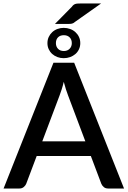

<svg xmlns="http://www.w3.org/2000/svg" viewBox="-22 -1079 730 1099"><path d="M466.5 -270 367.5 -533Q355.5 -563.5 343 -610.5Q337.5 -587 331 -567.2Q324.5 -547.5 319 -532.5L220 -270ZM688 0H597.5Q582 0 572.5 -7.8Q563 -15.5 558 -27L498 -186H188L128 -27Q124 -17 114 -8.5Q104 0 89 0H-1.5L284 -720H402.5ZM249.5 -832Q249.5 -851.5 257 -867.5Q264.5 -883.5 277.2 -895.2Q290 -907 307 -913.2Q324 -919.5 342.5 -919.5Q362 -919.5 379.2 -913.2Q396.5 -907 409.5 -895.2Q422.5 -883.5 430 -867.5Q437.5 -851.5 437.5 -832Q437.5 -813 430 -797Q422.5 -781 409.5 -769.8Q396.5 -758.5 379.2 -752.2Q362 -746 342.5 -746Q324 -746 307 -752.2Q290 -758.5 277.2 -769.8Q264.5 -781 257 -797Q249.5 -813 249.5 -832ZM298 -832Q298 -812.5 310 -799.8Q322 -787 343.5 -787Q364 -787 376.5 -799.8Q389 -812.5 389 -832Q389 -853 376.5 -865.2Q364 -877.5 343.5 -877.5Q322 -877.5 310 -865.2Q298 -853 298 -832ZM556.5 -1059 407 -953.5Q398 -945.5 390 -943.8Q382 -942 370 -942H292.5L389.5 -1040.5Q394 -1047 398.5 -1050.5Q403 -1054 408.5 -1056Q414 -1058 420.8 -1058.5Q427.5 -1059 436.5 -1059Z"/></svg>

Font: Lato SemiBold
Style: Regular
Weight: 600
Designer: Lukasz Dziedzic with Adam Twardoch and Botio Nikoltchev
Foundry: tyPoland Lukasz Dziedzic
Version: Version 2.015; 2015-08-06; http://www.latofonts.com/